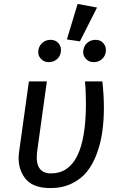

<svg xmlns="http://www.w3.org/2000/svg" viewBox="-20 -938 605 970"><path d="M234.9 12.2Q140.6 12.2 103.3 -42Q65.9 -96.2 76.2 -168.9L126 -526.9H216.8L167 -168Q155.8 -62 237.8 -62Q413.6 -62 414.1 -413.1Q414.1 -478 409.2 -526.9H497.1Q504.9 -457 504.9 -393.6Q504.9 -330.1 496.8 -272.5Q488.8 -214.8 469 -161.4Q449.2 -107.9 419.2 -70.6Q389.2 -33.2 342 -10.5Q294.9 12.2 234.9 12.2ZM421.9 -722.4Q439 -736.8 463.4 -736.8Q487.8 -736.8 502.9 -719Q518.1 -701.2 514.6 -677Q511.2 -652.8 494.1 -638.4Q477.1 -624 452.6 -624Q428.2 -624 412.6 -642.1Q397 -660.2 400.9 -684.1Q404.8 -708 421.9 -722.4ZM194.8 -722.4Q211.9 -736.8 236.3 -736.8Q260.7 -736.8 275.9 -719Q291 -701.2 287.6 -677Q284.2 -652.8 267.1 -638.4Q250 -624 225.6 -624Q201.2 -624 185.5 -642.1Q169.9 -660.2 173.8 -684.1Q177.7 -708 194.8 -722.4ZM470.2 -899.9 383.8 -729 317.9 -738.8 372.1 -918Z"/></svg>

Font: FiraSans-Italic
Style: Italic
Weight: 400
Italic angle: -8°
Designer: Carrois Corporate & Edenspiekermann AG
Foundry: Carrois Corporate GbR & Edenspiekermann AG
Version: Version 3.106;PS 003.106;hotconv 1.0.70;makeotf.lib2.5.58329